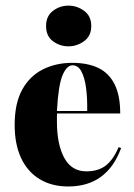

<svg xmlns="http://www.w3.org/2000/svg" viewBox="-20 -654 477 685"><path d="M223.4 11.3Q164.5 11.3 121.4 -14.9Q78.2 -41.1 55.2 -90.3Q32.3 -139.5 32.3 -208.1Q32.3 -285.5 59.3 -334.3Q86.3 -383.1 133.1 -406.5Q179.8 -429.8 237.9 -429.8Q292.7 -429.8 330.6 -411.7Q368.5 -393.5 388.7 -353.6Q408.9 -313.7 408.9 -249.2H139.5L137.9 -258.1H291.1Q291.9 -303.2 287.1 -339.9Q282.3 -376.6 270.6 -398.8Q258.9 -421 238.7 -421Q217.7 -421 202.8 -384.7Q187.9 -348.4 183.1 -257.3L183.9 -255.6Q183.1 -247.6 183.1 -238.7Q183.1 -229.8 183.1 -220.2Q183.1 -138.7 209.3 -90.7Q235.5 -42.7 287.9 -42.7Q330.6 -42.7 357.3 -63.3Q383.9 -83.9 403.2 -129L412.1 -125.8Q387.1 -57.3 339.9 -23Q292.7 11.3 223.4 11.3ZM224.2 -488.7Q193.5 -488.7 169 -506.9Q144.4 -525 144.4 -561.3Q144.4 -596.8 169 -615.3Q193.5 -633.9 224.2 -633.9Q254.8 -633.9 280.2 -615.3Q305.6 -596.8 305.6 -561.3Q305.6 -525.8 280.2 -507.3Q254.8 -488.7 224.2 -488.7Z"/></svg>

Font: Playfair 144pt SemiCondensed Black
Style: Regular
Weight: 900
Width: 4
Designer: Claus Eggers Sørensen
Foundry: Claus Eggers Sørensen
Version: Version 2.203